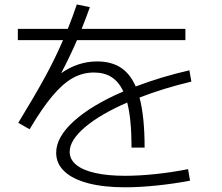

<svg xmlns="http://www.w3.org/2000/svg" viewBox="-20 -798 978 846"><path d="M540.5 -346.2Q421.4 -294.4 354.2 -237.3Q287.1 -180.2 287.1 -128.9Q287.1 -95.7 315.7 -72Q344.2 -48.3 399.2 -35.9Q454.1 -23.4 531.2 -23.4Q592.8 -23.4 665 -31Q737.3 -38.6 808.6 -52.7L817.4 -2Q749.5 11.2 671.9 19.3Q594.2 27.3 531.2 27.3Q436.5 27.3 368.2 9.3Q299.8 -8.8 263.7 -43Q227.5 -77.1 227.5 -125Q227.5 -193.8 305.7 -264.4Q383.8 -335 523.4 -395Q503.4 -438 471.4 -458.3Q439.5 -478.5 393.6 -478.5Q344.2 -478.5 300.5 -454.1Q256.8 -429.7 211.2 -375.5Q165.5 -321.3 110.4 -228.5L60.5 -256.8Q131.8 -373.5 177 -456.1Q222.2 -538.6 257.8 -621.1H58.6V-670.9H278.8Q301.3 -727.1 318.4 -778.3L376 -766.6Q361.3 -724.6 339.8 -670.9H796.9V-621.1H319.3Q287.1 -546.9 249.5 -475.6Q323.7 -527.3 408.2 -527.3Q469.7 -527.3 511.5 -500.5Q553.2 -473.6 578.1 -417Q688 -459 814.5 -488.3L823.2 -438.5Q699.2 -408.7 594.7 -368.2Q617.2 -284.2 617.2 -147.5H559.6Q559.6 -273.4 540.5 -346.2Z"/></svg>

Font: Pretendard JP Light
Style: Regular
Weight: 300
Designer: Base glyphs from Inter by Rasmus Andersson; Hangeul glyphs from Noto Sans CJK(Source Han Sans) by Jang Soo-young and Kan
Foundry: Kil Hyung-jin
Version: Version 1.309